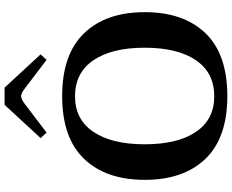

<svg xmlns="http://www.w3.org/2000/svg" viewBox="-107 -894 1011 837"><g transform="rotate(-90 398.5 -475.5)"><path d="M215 -804 360 -961H435L580 -804L556 -778L431 -873Q410 -889 398 -889Q385 -889 364 -873L239 -778ZM33 -350Q33 -519 124.5 -614.5Q216 -710 398 -710Q580 -710 672 -614.5Q764 -519 764 -350Q764 -181 672.5 -85.5Q581 10 398 10Q216 10 124.5 -85.5Q33 -181 33 -350ZM609 -350Q609 -493 554.5 -573.5Q500 -654 397 -654Q296 -654 242 -573.5Q188 -493 188 -350Q188 -207 242 -127Q296 -47 397 -47Q500 -47 554.5 -127Q609 -207 609 -350Z"/></g></svg>

Font: Taviraj DemiBold
Style: Regular
Weight: 600
Designer: Katatrad Team
Foundry: CadsonDemak
Version: Version 1.030